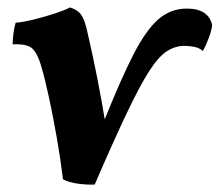

<svg xmlns="http://www.w3.org/2000/svg" viewBox="-20 -487 592 515"><path d="M234 8Q212 9 188 5.5Q164 2 149 -6Q142 -63 132 -119.5Q122 -176 111.5 -225Q101 -274 91 -308Q81 -343 67 -356.5Q53 -370 14 -368Q14 -381 16 -397Q18 -413 22 -426Q44 -428 72 -435Q100 -442 126 -450.5Q152 -459 168 -467Q183 -462 191.5 -454.5Q200 -447 206 -431Q212 -415 218 -385Q229 -338 240.5 -279.5Q252 -221 261 -167Q305 -277 338.5 -342Q372 -407 405 -435.5Q438 -464 481 -464Q539 -464 549 -420Q548 -407 540.5 -386.5Q533 -366 524 -350Q515 -359 500 -361.5Q485 -364 475 -364Q450 -364 427.5 -349.5Q405 -335 380 -296Q355 -257 320 -183.5Q285 -110 234 8Z"/></svg>

Font: Vollkorn
Style: Bold Italic
Weight: 700
Italic angle: -11°
Designer: Friedrich Althausen
Foundry: Friedrich Althausen
Version: Version 5.000; ttfautohint (v1.8.3)